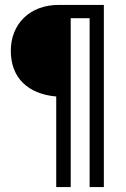

<svg xmlns="http://www.w3.org/2000/svg" viewBox="-20 -677 512 782"><path d="M219 -657C101 -657 24 -579 24 -470C24 -360 94 -294 209 -284V85H268V-603H345V85H403V-657Z"/></svg>

Font: Mint Spirit
Style: Regular
Weight: 400
Designer: HARENDAL Hirwen
Foundry: Arkandis Digital Foundry.
Version: Version 1.004;FFEdit